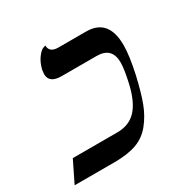

<svg xmlns="http://www.w3.org/2000/svg" viewBox="-169 -670 764 785"><g transform="rotate(-30 213.5 -277.5)"><path d="M364 -248Q378 -309 378 -341Q378 -413 306 -413H141Q83 -413 83 -456Q83 -461 85 -475Q93 -507 108 -527Q123 -547 134 -551L146 -555Q146 -521 188 -521H319Q424 -521 424 -396Q424 -348 406 -265Q389 -191 372 -146Q355 -101 326.5 -65.5Q298 -30 256.5 -15Q215 0 153 0H-36L13 -100H223Q280 -100 313.5 -136.5Q347 -173 364 -248Z"/></g></svg>

Font: Linux Libertine O
Style: Italic
Weight: 400
Italic angle: -12°
Designer: Philipp H. Poll
Foundry: Philipp H. Poll
Version: Version 5.1.6